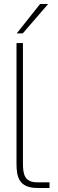

<svg xmlns="http://www.w3.org/2000/svg" viewBox="-20 -934 290 954"><path d="M62 -720V-122C62 -58 72 0 166 0H226V-28H166C102 -28 94 -68 94 -122V-720ZM63 -768H93L219 -914H179Z"/></svg>

Font: Aspekta 100
Style: Regular
Weight: 100
Designer: Ivo Dolenc
Version: Version 2.000